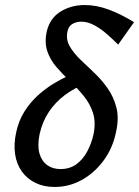

<svg xmlns="http://www.w3.org/2000/svg" viewBox="-20 -731 552 762"><path d="M197 11Q154 11 121 -5Q88 -21 67 -50Q46 -79 40 -118.5Q34 -158 44 -205Q54 -252 77 -288.5Q100 -325 130.5 -352.5Q161 -380 192.5 -399Q224 -418 250.5 -430Q277 -442 292 -448L321 -399Q277 -383 238.5 -354.5Q200 -326 174 -287Q148 -248 137 -198Q128 -153 136.5 -122.5Q145 -92 167 -76Q189 -60 220 -60Q257 -60 283.5 -79.5Q310 -99 326.5 -130.5Q343 -162 351 -197Q361 -246 349 -283Q337 -320 312 -350.5Q287 -381 257.5 -409Q228 -437 203.5 -465.5Q179 -494 167.5 -528.5Q156 -563 166 -608Q179 -660 221 -685.5Q263 -711 316 -711Q363 -711 411.5 -693Q460 -675 512 -643L449 -554Q428 -575 404 -596Q380 -617 354 -631Q328 -645 302 -645Q283 -645 267.5 -636Q252 -627 248 -607Q241 -576 255.5 -549.5Q270 -523 296.5 -497Q323 -471 352.5 -443.5Q382 -416 406.5 -381.5Q431 -347 442 -304Q453 -261 440 -205Q427 -142 390.5 -93Q354 -44 304 -16.5Q254 11 197 11Z"/></svg>

Font: Ysabeau Infant SemiBold
Style: Italic
Weight: 600
Italic angle: -12°
Designer: Christian Thalmann (Catharsis Fonts)
Version: Version 2.002; featfreeze: ss01,ss02,lnum